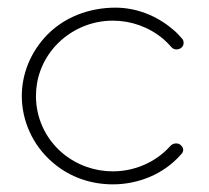

<svg xmlns="http://www.w3.org/2000/svg" viewBox="-20 -482 547 502"><path d="M282 -462C213 -462 144 -437 96 -383C57 -339 37 -285 37 -231C37 -167 65 -102 118 -57C163 -18 219 0 275 0C341 0 408 -26 454 -79C457 -82 459 -86 459 -90C459 -95 456 -100 452 -103C449 -106 445 -107 440 -107C435 -107 430 -105 426 -101C387 -57 331 -34 275 -34C228 -34 181 -50 143 -82C97 -121 74 -176 74 -231C74 -277 90 -323 124 -361C164 -405 219 -428 275 -428C322 -428 369 -412 407 -380C415 -373 421 -367 428 -359C432 -354 438 -352 445 -353C451 -354 457 -358 459 -364C460 -366 460 -368 460 -370C460 -374 459 -378 456 -381C448 -390 441 -398 432 -405C389 -442 335 -462 282 -462Z"/></svg>

Font: LetsTrace
Style: basic
Weight: 500
Version: Version 002.000